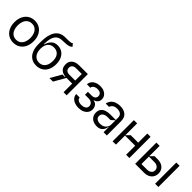

<svg xmlns="http://www.w3.org/2000/svg" viewBox="302 -2114 3492 3492"><g transform="rotate(45 2047.5 -368.5)"><path d="M49 -269.9Q49 -354 79.7 -418.1Q110.4 -482.2 166.5 -517.4Q222.7 -552.6 296.2 -552.6Q369.3 -552.6 425.2 -517.4Q481.2 -482.2 512.3 -418.1Q543.3 -354 543.3 -269.9Q543.3 -186.4 512.3 -122.5Q481.2 -58.6 425.1 -23.6Q369 11.4 296.2 11.4Q222.7 11.4 166.5 -23.6Q110.4 -58.6 79.7 -122.5Q49 -186.4 49 -269.9ZM459.5 -269.9Q459.2 -326.7 441.2 -373.8Q423.3 -420.8 386.5 -449Q349.8 -477.3 296.2 -477.3Q242.2 -477.3 205.3 -449Q168.3 -420.8 150.4 -373.8Q132.5 -326.7 132.8 -269.9Q132.5 -213.1 150.4 -166.4Q168.3 -119.7 205.3 -91.8Q242.2 -63.9 296.2 -63.9Q349.8 -63.9 386.5 -91.8Q423.3 -119.7 441.2 -166.4Q459.2 -213.1 459.5 -269.9Z M1114.3 -698.9Q1093.4 -678.3 1065.7 -668.3Q1038 -658.4 1007.5 -655.4Q976.9 -652.3 922.2 -650.2L891.3 -649.1Q829.5 -646.3 790.1 -615.6Q750.7 -584.9 731.2 -522.7Q711.6 -460.6 709.9 -362.9H717Q742.9 -447.1 789.2 -487.7Q835.6 -528.4 906.6 -528.4Q969.5 -528.4 1019.9 -498Q1070.3 -467.7 1099.4 -408.4Q1128.6 -349.1 1128.6 -265.6Q1128.6 -181.1 1098.4 -118.4Q1068.2 -55.8 1013.3 -22.2Q958.5 11.4 885.7 11.4Q811.8 11.4 756.7 -23.6Q701.7 -58.6 671.5 -127.5Q641.3 -196.4 641.3 -295.5V-353.7Q641.3 -536.2 703.5 -630.1Q765.6 -724.1 889.9 -727.3Q920.5 -728 932.5 -728H966.6Q1007.8 -728 1031.4 -732.1Q1055 -736.2 1071.7 -750ZM1044.7 -265.6Q1044.7 -324.6 1025.6 -366.8Q1006.4 -409.1 970.2 -431.1Q933.9 -453.1 884.2 -453.1Q835.6 -453.1 800.2 -431.1Q764.9 -409.1 745.4 -366.8Q725.9 -324.6 725.1 -265.6Q725.1 -204.9 744.5 -159.3Q763.8 -113.6 800.2 -88.8Q836.6 -63.9 885.7 -63.9Q934.7 -63.9 970.5 -88.6Q1006.4 -113.3 1025.6 -158.9Q1044.7 -204.5 1044.7 -265.6Z M1661.9 -545.5V0H1582.4V-221.6H1436.1L1309.7 0H1218.8L1340.6 -213.1H1404.5V-222.7Q1356.2 -226.6 1321 -247Q1285.9 -267.4 1267.2 -302.2Q1248.6 -337 1248.6 -383.5Q1248.6 -433.6 1271.3 -470Q1294 -506.4 1336.6 -525.9Q1379.3 -545.5 1437.5 -545.5ZM1582.4 -299.7V-468.8H1437.5Q1388.8 -468.8 1362 -446.4Q1335.2 -424 1335.2 -384.2Q1335.2 -344.8 1359.4 -322.3Q1383.5 -299.7 1427.6 -299.7Z M1858 -139.2Q1860.8 -102.6 1891.2 -83.3Q1921.5 -63.9 1971.6 -63.9Q2025.6 -63.9 2059.7 -85.8Q2093.8 -107.6 2093.8 -152Q2093.8 -179 2080.3 -199.6Q2066.8 -220.2 2042.1 -231.5Q2017.4 -242.9 1984.4 -242.9H1890.6V-318.2H1984.4Q2032.7 -318.2 2057.5 -340Q2082.4 -361.9 2082.4 -397.7Q2082.4 -422.2 2070.7 -440.5Q2058.9 -458.8 2036.6 -468.8Q2014.2 -478.7 1983 -478.7Q1951.3 -478.7 1926 -468.9Q1900.6 -459.2 1885.5 -441.8Q1870.4 -424.4 1869.3 -402H1781.2Q1782.7 -445.7 1808.2 -479.9Q1833.8 -514.2 1878.2 -533.4Q1922.6 -552.6 1978.7 -552.6Q2035.2 -552.6 2077.9 -532.7Q2120.7 -512.8 2144.2 -478.2Q2167.6 -443.5 2167.6 -400.6Q2167.6 -356.5 2142.8 -327.4Q2117.9 -298.3 2076.7 -285.5V-279.8Q2106.9 -277.7 2130.1 -260.3Q2153.4 -242.9 2166.2 -214.5Q2179 -186.1 2179 -152Q2179 -103 2152.5 -66.1Q2126.1 -29.1 2079.2 -8.9Q2032.3 11.4 1973 11.4Q1915.5 11.4 1869.3 -7.6Q1823.2 -26.6 1796.5 -60.9Q1769.9 -95.2 1768.5 -139.2Z M2259.2 -154.8Q2259.2 -213.8 2289.2 -249.6Q2319.2 -285.5 2366.8 -300.4Q2414.4 -315.3 2470.9 -315.3H2611.5V-380.7Q2611.5 -409.4 2597.5 -431.6Q2583.5 -453.8 2555.6 -466.3Q2527.7 -478.7 2487.2 -478.7Q2446.7 -478.7 2420.5 -467.7Q2394.2 -456.7 2379.4 -438.7Q2364.7 -420.8 2354.4 -396.3H2269.9Q2280.9 -451.3 2313.7 -486.3Q2346.6 -521.3 2391.7 -536.9Q2436.8 -552.6 2487.2 -552.6Q2584.5 -552.6 2639.9 -506.4Q2695.3 -460.2 2695.3 -359.4V0H2611.5V-130.7H2607.2Q2593.8 -59.7 2554.3 -23.4Q2514.9 12.8 2445.3 12.8Q2392.8 12.8 2350.3 -7.1Q2307.9 -27 2283.6 -65Q2259.2 -103 2259.2 -154.8ZM2611.5 -197.4V-307.5L2544 -245.7H2466.6Q2432.5 -245.7 2404.3 -235.1Q2376.1 -224.4 2359.6 -202.9Q2343 -181.5 2343 -150.6Q2342.7 -108.3 2374.3 -85.4Q2405.9 -62.5 2458.1 -62.5Q2505.7 -62.5 2540.5 -81.5Q2575.3 -100.5 2593.4 -131.4Q2611.5 -162.3 2611.5 -197.4Z M2929.7 0 2844.5 1.4 2845.9 -545.5H2929.7V-242.2L2998.6 -311.1H3191.1V-545.5H3274.9V0H3191.1V-233H2929.7Z M3424 0V-545.5H3507.8V-279.1L3576.7 -348H3652.7Q3715.2 -348 3759.8 -326Q3804.3 -304 3827.2 -265.1Q3850.1 -226.2 3850.1 -176.1Q3850.1 -126.4 3827.1 -86.5Q3804 -46.5 3759.4 -23.3Q3714.8 0 3652.7 0ZM4020.6 0H3936.8V-545.5H4020.6ZM3652.7 -78.1Q3685.4 -78.1 3711.3 -90Q3737.2 -101.9 3751.8 -123.2Q3766.3 -144.5 3766.3 -171.9Q3766.3 -200.3 3751.8 -222.7Q3737.2 -245 3711.3 -257.5Q3685.4 -269.9 3652.7 -269.9H3507.8V-78.1Z"/></g></svg>

Font: Riot Sans
Style: Regular
Weight: 400
Designer: Rasmus Andersson
Foundry: rsms
Version: Version 4.001